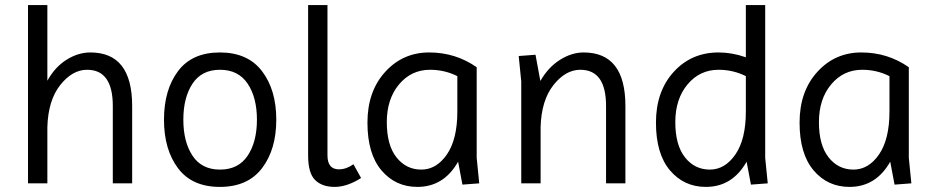

<svg xmlns="http://www.w3.org/2000/svg" viewBox="-20 -720 3679 754"><path d="M499 0H423V-304Q423 -446 322 -446Q264 -446 216.5 -386Q169 -326 166 -221V0H90V-700H166V-403Q196 -457 241.5 -485.5Q287 -514 335 -514Q499 -514 499 -304Z M679 -59.5Q624 -133 624 -250Q624 -367 679 -440.5Q734 -514 843.5 -514Q953 -514 1009 -440.5Q1065 -367 1065 -250Q1065 -133 1009 -59.5Q953 14 843.5 14Q734 14 679 -59.5ZM736 -391.5Q700 -337 700 -250Q700 -163 736 -108.5Q772 -54 844 -54Q916 -54 952.5 -108.5Q989 -163 989 -250Q989 -337 952.5 -391.5Q916 -446 844 -446Q772 -446 736 -391.5Z M1190 -700H1266V-110Q1266 -55 1311 -55Q1340 -55 1368 -75L1398 -21Q1343 14 1294 14Q1245 14 1217.5 -13Q1190 -40 1190 -110Z M1619 14Q1533 14 1478 -51Q1423 -116 1423 -238.5Q1423 -361 1492.5 -437.5Q1562 -514 1665.5 -514Q1769 -514 1852 -456V-100L1862 0L1796 5L1779 -85Q1723 14 1619 14ZM1776 -282V-421Q1726 -446 1669 -446Q1595 -446 1547 -388.5Q1499 -331 1499 -240.5Q1499 -150 1537 -102Q1575 -54 1634.5 -54Q1694 -54 1735 -113.5Q1776 -173 1776 -282Z M2272 -514Q2436 -514 2436 -304V0H2360V-304Q2360 -446 2259 -446Q2201 -446 2153.5 -386Q2106 -326 2103 -221V0H2027V-400L2017 -500L2083 -505L2102 -402Q2133 -456 2179 -485Q2225 -514 2272 -514Z M2752 14Q2666 14 2611 -51Q2556 -116 2556 -238.5Q2556 -361 2625.5 -437.5Q2695 -514 2802 -514Q2855 -514 2909 -495V-700H2985V-100L2995 0L2929 5L2912 -85Q2856 14 2752 14ZM2909 -282V-421Q2859 -446 2802 -446Q2728 -446 2680 -388.5Q2632 -331 2632 -240.5Q2632 -150 2670 -102Q2708 -54 2767.5 -54Q2827 -54 2868 -113.5Q2909 -173 2909 -282Z M3316 14Q3230 14 3175 -51Q3120 -116 3120 -238.5Q3120 -361 3189.5 -437.5Q3259 -514 3362.5 -514Q3466 -514 3549 -456V-100L3559 0L3493 5L3476 -85Q3420 14 3316 14ZM3473 -282V-421Q3423 -446 3366 -446Q3292 -446 3244 -388.5Q3196 -331 3196 -240.5Q3196 -150 3234 -102Q3272 -54 3331.5 -54Q3391 -54 3432 -113.5Q3473 -173 3473 -282Z"/></svg>

Font: Imprima
Style: Regular
Weight: 400
Version: Version 1.001